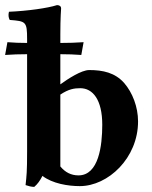

<svg xmlns="http://www.w3.org/2000/svg" viewBox="-32 -718 594 751"><path d="M204 -388V-506C233 -506 261 -505 286 -503L295 -553C267 -551 236 -550 204 -550V-583C204 -648 207 -685 207 -685C207 -694 200 -698 191 -698C154 -686 74 -675 3 -672C0 -660 1 -649 6 -640C69 -635 74 -634 74 -565V-550C47 -550 21 -551 -3 -553L-12 -503C15 -505 44 -506 74 -506V-127C74 -44 72 -32 68 6C80 10 91 13 102 13C115 2 125 -12 134 -30C173 0 234 10 280 10C391 10 508 -100 508 -243C508 -300 486 -356 454 -393C418 -434 370 -444 317 -444C286 -444 233 -409 204 -388ZM204 -348C237 -370 259 -373 282 -373C331 -373 368 -328 368 -230C368 -148 354 -32 275 -32C246 -32 223 -44 204 -67Z"/></svg>

Font: Libertinus Serif
Style: Bold
Weight: 700
Designer: Philipp H. Poll, Khaled Hosny
Foundry: Caleb Maclennan
Version: Version 7.050;RELEASE